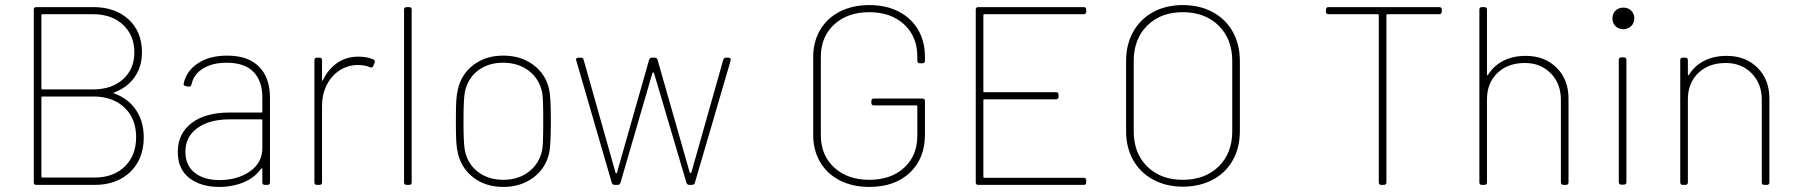

<svg xmlns="http://www.w3.org/2000/svg" viewBox="-20 -728 7075 756"><path d="M113 -10V-690Q113 -700 123 -700H347Q434 -700 486.5 -651.5Q539 -603 539 -522Q539 -466 510.5 -425Q482 -384 430 -364Q427 -363 427 -362Q427 -361 430 -360Q485 -340 515.5 -295Q546 -250 546 -187Q546 -102 493 -51Q440 0 353 0H123Q113 0 113 -10ZM147 -29H353Q427 -29 471.5 -72.5Q516 -116 516 -188Q516 -261 470 -304.5Q424 -348 348 -348H147Q143 -348 143 -344V-33Q143 -29 147 -29ZM147 -376H347Q420 -376 464.5 -416Q509 -456 509 -521Q509 -589 464.5 -630.5Q420 -672 347 -672H147Q143 -672 143 -668V-380Q143 -376 147 -376Z M680 -130Q680 -202 734.5 -243.5Q789 -285 885 -285H1009Q1013 -285 1013 -289V-345Q1013 -409 978 -445Q943 -481 872 -481Q816 -481 779 -458Q742 -435 734 -395Q731 -385 722 -387L712 -389Q702 -391 703 -398Q713 -448 759 -478.5Q805 -509 874 -509Q957 -509 1000 -465.5Q1043 -422 1043 -343V-10Q1043 0 1033 0H1023Q1013 0 1013 -10V-62Q1013 -64 1011.5 -65Q1010 -66 1008 -64Q984 -29 940 -10.5Q896 8 843 8Q771 8 725.5 -27Q680 -62 680 -130ZM844 -19Q915 -19 964 -53Q1013 -87 1013 -145V-254Q1013 -258 1009 -258H884Q805 -258 757.5 -224Q710 -190 710 -131Q710 -77 746.5 -48Q783 -19 844 -19Z M1218 -10V-491Q1218 -501 1228 -501H1238Q1248 -501 1248 -491V-414Q1248 -411 1249.5 -410.5Q1251 -410 1252 -413Q1273 -457 1309 -481Q1345 -505 1391 -505Q1425 -505 1450 -494Q1458 -491 1455 -481L1450 -469Q1447 -460 1437 -463Q1418 -472 1388 -472Q1361 -472 1336 -461Q1311 -450 1292 -430Q1271 -408 1259.5 -377.5Q1248 -347 1248 -312V-10Q1248 0 1238 0H1228Q1218 0 1218 -10Z M1571 -10V-690Q1571 -700 1581 -700H1591Q1601 -700 1601 -690V-10Q1601 0 1591 0H1581Q1571 0 1571 -10Z M1783 -124Q1778 -145 1776.5 -171.5Q1775 -198 1775 -252Q1775 -303 1776.5 -329.5Q1778 -356 1783 -377Q1797 -437 1845 -473Q1893 -509 1962 -509Q2031 -509 2080 -472.5Q2129 -436 2142 -377Q2149 -349 2149 -251Q2149 -152 2142 -124Q2128 -64 2079 -28Q2030 8 1962 8Q1894 8 1846 -27.5Q1798 -63 1783 -124ZM1810 -138Q1820 -84 1861 -52Q1902 -20 1962 -20Q2021 -20 2062.5 -52Q2104 -84 2115 -138Q2119 -158 2119 -251Q2119 -344 2115 -363Q2104 -417 2062.5 -449Q2021 -481 1961 -481Q1901 -481 1860.5 -449Q1820 -417 1810 -363Q1805 -333 1805 -251Q1805 -166 1810 -138Z M2389 -8 2249 -490 2248 -493Q2248 -501 2258 -501H2267Q2276 -501 2278 -493L2404 -47Q2406 -45 2407 -45Q2407 -45 2409 -47L2536 -493Q2539 -501 2547 -501H2558Q2566 -501 2569 -493L2696 -48Q2698 -46 2699 -46Q2700 -46 2702 -48L2828 -493Q2831 -501 2839 -501H2848Q2859 -501 2857 -490L2716 -8Q2713 0 2705 0H2694Q2686 0 2683 -8L2555 -441Q2553 -443 2552 -443Q2551 -443 2549 -441L2423 -8Q2420 0 2412 0H2400Q2392 0 2389 -8Z M3182 -197V-503Q3182 -564 3209.5 -610.5Q3237 -657 3287 -682.5Q3337 -708 3403 -708Q3469 -708 3518.5 -682.5Q3568 -657 3595 -611Q3622 -565 3622 -504V-489Q3622 -479 3612 -479H3602Q3592 -479 3592 -489V-505Q3592 -584 3540 -632Q3488 -680 3403 -680Q3317 -680 3264.5 -631.5Q3212 -583 3212 -504V-196Q3212 -117 3264.5 -68.5Q3317 -20 3403 -20Q3488 -20 3540 -67.5Q3592 -115 3592 -194V-309Q3592 -313 3588 -313H3421Q3411 -313 3411 -323V-330Q3411 -340 3421 -340H3612Q3622 -340 3622 -330V-198Q3622 -104 3562.5 -48Q3503 8 3403 8Q3337 8 3287 -17.5Q3237 -43 3209.5 -89.5Q3182 -136 3182 -197Z M3822 -10V-690Q3822 -700 3832 -700H4247Q4257 -700 4257 -690V-682Q4257 -672 4247 -672H3856Q3852 -672 3852 -668V-369Q3852 -365 3856 -365H4138Q4148 -365 4148 -355V-347Q4148 -337 4138 -337H3856Q3852 -337 3852 -333V-32Q3852 -28 3856 -28H4247Q4257 -28 4257 -18V-10Q4257 0 4247 0H3832Q3822 0 3822 -10Z M4414 -212V-487Q4414 -553 4442 -603Q4470 -653 4520.5 -680.5Q4571 -708 4637 -708Q4704 -708 4755 -680.5Q4806 -653 4834 -603Q4862 -553 4862 -487V-212Q4862 -146 4833.5 -96Q4805 -46 4753.5 -19.5Q4702 7 4637 7Q4573 7 4522 -20Q4471 -47 4442.5 -96.5Q4414 -146 4414 -212ZM4637 -20Q4725 -20 4778.5 -72.5Q4832 -125 4832 -211V-488Q4832 -574 4778.5 -627Q4725 -680 4637 -680Q4550 -680 4497 -627Q4444 -574 4444 -488V-211Q4444 -125 4497 -72.5Q4550 -20 4637 -20Z M5409 -10V-668Q5409 -672 5405 -672H5211Q5201 -672 5201 -682V-690Q5201 -700 5211 -700H5647Q5657 -700 5657 -690V-682Q5657 -672 5647 -672H5443Q5439 -672 5439 -668V-10Q5439 0 5429 0H5419Q5409 0 5409 -10Z M5805 -10V-690Q5805 -700 5815 -700H5825Q5835 -700 5835 -690V-435Q5835 -432 5836.5 -431.5Q5838 -431 5839 -433Q5861 -469 5899 -488.5Q5937 -508 5988 -508Q6062 -508 6109 -461.5Q6156 -415 6156 -340V-10Q6156 0 6146 0H6136Q6126 0 6126 -10V-335Q6126 -399 6086 -439.5Q6046 -480 5984 -480Q5917 -480 5876 -440.5Q5835 -401 5835 -337V-10Q5835 0 5825 0H5815Q5805 0 5805 -10Z M6354 -11V-492Q6354 -502 6364 -502H6374Q6384 -502 6384 -492V-11Q6384 -1 6374 -1H6364Q6354 -1 6354 -11ZM6372 -698Q6391 -698 6403 -686Q6415 -674 6415 -656Q6415 -637 6402.5 -625Q6390 -613 6372 -613Q6353 -613 6341 -625Q6329 -637 6329 -656Q6329 -674 6341 -686Q6353 -698 6372 -698Z M6596 -10V-491Q6596 -501 6606 -501H6616Q6626 -501 6626 -491V-435Q6626 -432 6627.5 -431.5Q6629 -431 6630 -433Q6652 -469 6690 -488.5Q6728 -508 6779 -508Q6853 -508 6900 -461.5Q6947 -415 6947 -340V-10Q6947 0 6937 0H6927Q6917 0 6917 -10V-335Q6917 -399 6877 -439.5Q6837 -480 6775 -480Q6708 -480 6667 -440.5Q6626 -401 6626 -337V-10Q6626 0 6616 0H6606Q6596 0 6596 -10Z"/></svg>

Font: Barlow GEO Thin
Style: Regular
Weight: 100
Designer: Jeremy Tribby
Foundry: Tribby Type
Version: Version 1.408